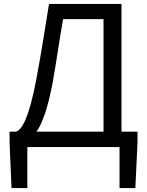

<svg xmlns="http://www.w3.org/2000/svg" viewBox="-20 -753 752 983"><path d="M510 -655V-79H167C199 -125 225 -203 249 -327C271 -451 281 -530 303 -655ZM602 -79V-733H231C206 -576 192 -488 165 -342C128 -148 93 -91 63 -79H29V-23L39 210H120V0H592V210H673L684 -23V-79Z"/></svg>

Font: Noto Sans JP Regular
Style: Regular
Weight: 400
Designer: Ryoko NISHIZUKA (kana & ideographs); Paul D. Hunt (Latin, Greek & Cyrillic); Wenlong ZHANG (bopomofo); Sandoll Communica
Foundry: Adobe Systems Incorporated
Version: Version 1.004;PS 1.004;hotconv 1.0.82;makeotf.lib2.5.63406